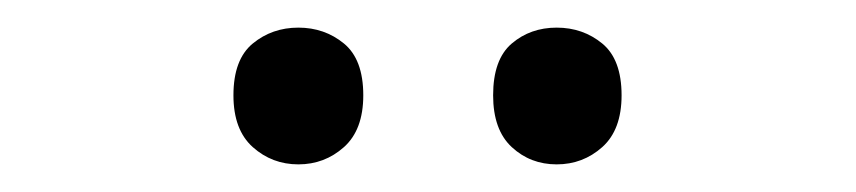

<svg xmlns="http://www.w3.org/2000/svg" viewBox="-20 -750 620 139"><path d="M149 -681Q149 -707 163 -718.5Q177 -730 196 -730Q215 -730 229 -718.5Q243 -707 243 -681Q243 -656 229 -643.5Q215 -631 196 -631Q177 -631 163 -643.5Q149 -656 149 -681ZM337 -681Q337 -707 350.5 -718.5Q364 -730 383 -730Q402 -730 416 -718.5Q430 -707 430 -681Q430 -656 416 -643.5Q402 -631 383 -631Q364 -631 350.5 -643.5Q337 -656 337 -681Z"/></svg>

Font: Noto Sans Shavian
Style: Regular
Weight: 400
Designer: Monotype Design Team
Foundry: Monotype Imaging Inc.
Version: Version 2.001; ttfautohint (v1.8.4.7-5d5b)